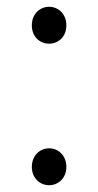

<svg xmlns="http://www.w3.org/2000/svg" viewBox="-20 -534 290 567"><path d="M125 -405C152 -405 176 -425 176 -459C176 -493 152 -514 125 -514C98 -514 74 -493 74 -459C74 -425 98 -405 125 -405ZM125 13C152 13 176 -8 176 -41C176 -75 152 -96 125 -96C98 -96 74 -75 74 -41C74 -8 98 13 125 13Z"/></svg>

Font: Noto Sans TC Light
Style: Regular
Weight: 300
Designer: Ryoko NISHIZUKA 西塚涼子 (kana, bopomofo & ideographs); Paul D. Hunt (Latin, Greek & Cyrillic); Sandoll Communications 산돌커뮤니
Foundry: Adobe
Version: Version 2.004;hotconv 1.0.118;makeotfexe 2.5.65603